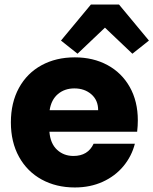

<svg xmlns="http://www.w3.org/2000/svg" viewBox="-20 -819 677 847"><path d="M585 -238H198Q202 -186 231.5 -158.5Q261 -131 304 -131Q368 -131 393 -185H575Q561 -130 524.5 -86Q488 -42 433 -17Q378 8 310 8Q228 8 164 -27Q100 -62 64 -127Q28 -192 28 -279Q28 -366 63.5 -431Q99 -496 163 -531Q227 -566 310 -566Q391 -566 454 -532Q517 -498 552.5 -435Q588 -372 588 -288Q588 -264 585 -238ZM413 -333Q413 -377 383 -403Q353 -429 308 -429Q265 -429 235.5 -404Q206 -379 199 -333ZM505 -799 637 -640 564 -582 443 -697 322 -582 249 -640 381 -799Z"/></svg>

Font: IBM-Poppins
Style: Poppins-Bold
Weight: 700
Designer: Mike Abbink, Paul van der Laan, Pieter van Rosmalen, Ben Mitchell, Mark Frömberg
Foundry: Bold Monday
Version: Version 1.1